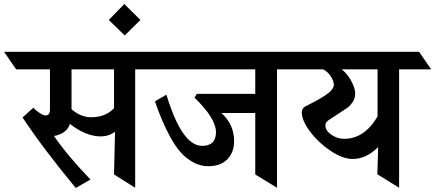

<svg xmlns="http://www.w3.org/2000/svg" viewBox="-92 -932 2160 953"><path d="M407 -255Q335 -255 255 -317Q240 -269 176 -257Q243 -159 357 -41L284 1Q121 -196 20 -349L73 -397Q114 -359 133 -359Q156 -359 156 -387V-588H-12L-72 -675H678L738 -588H579V0L474 -66L479 -278Q448 -255 407 -255ZM263 -588V-390Q308 -350 361 -350Q432 -350 474 -395V-588Z M448 -833 525 -912 605 -833 527 -756Z M1175 -371H1007Q1070 -314 1070 -232Q1070 -176 1036.5 -141.5Q1003 -107 942 -107Q902 -107 866 -127Q830 -147 803.5 -177.5Q777 -208 752 -254Q712 -327 677 -429L734 -462Q811 -208 911 -208Q980 -208 980 -276Q980 -344 873 -448L885 -466H1175V-588H638L578 -675H1383L1443 -588H1283V0L1175 -66Z M1889 -588V0L1781 -67L1785 -202Q1726 -143 1659 -143Q1609 -143 1548.5 -183.5Q1488 -224 1447 -279Q1406 -334 1406 -374Q1406 -396 1426 -405Q1511 -448 1538 -470Q1565 -492 1565 -511Q1565 -530 1550 -553Q1535 -576 1512 -588H1343L1283 -675H1988L2048 -588ZM1616 -243Q1717 -243 1782 -354V-588H1604Q1633 -565 1652 -529Q1671 -493 1671 -468.5Q1671 -444 1658.5 -425.5Q1646 -407 1633.5 -398Q1621 -389 1591.5 -370Q1562 -351 1552.5 -344.5Q1543 -338 1537 -334Q1523 -323 1523 -311Q1523 -283 1553 -263Q1583 -243 1616 -243Z"/></svg>

Font: Halant SemiBold
Style: Regular
Weight: 600
Designer: Hitesh Malaviya (Devanagari), Satya Rajpurohit (Latin)
Foundry: Indian Type Foundry
Version: Version 1.101;PS 1.0;hotconv 1.0.78;makeotf.lib2.5.61930; tt